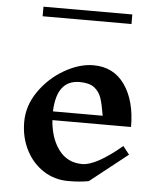

<svg xmlns="http://www.w3.org/2000/svg" viewBox="-55 -842 754 900"><g transform="rotate(5 321.5 -392.0)"><path d="M396 2Q356 10 300 10Q234 10 181.5 -24.5Q129 -59 99.5 -118Q70 -177 70 -248Q70 -325 117 -392.5Q164 -460 234.5 -500.5Q305 -541 371 -541Q466 -541 518.5 -466Q571 -391 571 -268H201Q207 -183 247.5 -129Q288 -75 358 -75Q423 -75 543 -176L573 -138ZM200 -309H434Q425 -363 415.5 -391.5Q406 -420 382.5 -438.5Q359 -457 313 -457Q205 -457 200 -309ZM113 -794H531V-749H113Z"/></g></svg>

Font: Inknut Antiqua
Style: Regular
Weight: 400
Designer: Claus Eggers Sørensen
Foundry: Claus Eggers Sørensen
Version: Version 1.003; ttfautohint (v1.8.2) -l 8 -r 50 -G 200 -x 14 